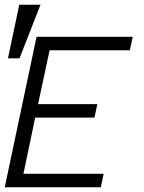

<svg xmlns="http://www.w3.org/2000/svg" viewBox="-44 -793 610 813"><path d="M382.8 0H-23.9L110.8 -637.2H518.1L505.9 -580.1H166L117.2 -352.1H368.2L356 -294.9H105L55.2 -57.1H395ZM127.4 -772.9 38.6 -545.9H-10.3L37.6 -772.9Z"/></svg>

Font: Anonymous Pro
Style: Italic
Weight: 400
Italic angle: -12°
Monospace: yes
Designer: Mark Simonson
Version: Version 1.003